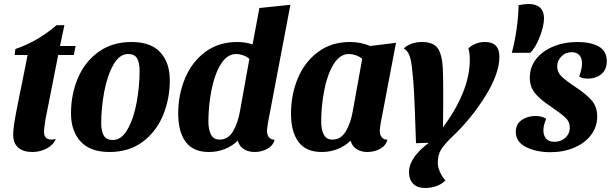

<svg xmlns="http://www.w3.org/2000/svg" viewBox="-20 -740 3054 960"><path d="M349 -465H271L207 -141Q200 -94 200 -82Q200 -42 237 -42Q247 -42 259 -45Q246 -14 212.5 3Q179 20 142 20Q96 20 71 -2Q46 -24 46 -66Q46 -104 62 -185Q78 -266 81 -281L89 -319L118 -465H53L57 -495Q167 -532 263 -614H302L280 -510H358Z M829 -339Q829 -244 794.5 -162Q760 -80 692 -30Q624 20 528 20Q431 20 383 -32.5Q335 -85 335 -173Q335 -268 369.5 -349.5Q404 -431 472.5 -480.5Q541 -530 637 -530Q735 -530 782 -478Q829 -426 829 -339ZM486 -125Q486 -84 499 -62Q512 -40 544 -40Q588 -40 618.5 -94.5Q649 -149 663.5 -229Q678 -309 678 -385Q678 -426 665.5 -448Q653 -470 621 -470Q577 -470 546.5 -415.5Q516 -361 501 -280.5Q486 -200 486 -125Z M1315 -85Q1315 -66 1324.5 -54Q1334 -42 1353 -41Q1345 -11 1316 4.5Q1287 20 1253 20Q1222 20 1199 5.5Q1176 -9 1169 -37Q1142 -10 1104.5 5Q1067 20 1024 20Q946 20 908.5 -30.5Q871 -81 871 -172Q871 -266 905 -348Q939 -430 1006 -480Q1073 -530 1166 -530Q1206 -530 1243 -518L1277 -700L1432 -716L1320 -127Q1315 -97 1315 -85ZM1161 -470Q1115 -470 1083.5 -418Q1052 -366 1037 -287.5Q1022 -209 1022 -132Q1022 -92 1035 -67Q1048 -42 1078 -42Q1121 -42 1145.5 -84Q1170 -126 1180 -185L1227 -446Q1212 -458 1194.5 -464Q1177 -470 1161 -470Z M1879 -85Q1879 -66 1888.5 -54Q1898 -42 1917 -41Q1909 -11 1880 4.5Q1851 20 1817 20Q1786 20 1763 5.5Q1740 -9 1733 -37Q1706 -10 1668.5 5Q1631 20 1588 20Q1510 20 1472.5 -30.5Q1435 -81 1435 -172Q1435 -266 1469 -348Q1503 -430 1570 -480Q1637 -530 1730 -530Q1784 -530 1831 -510L1960 -526L1884 -127Q1879 -97 1879 -85ZM1725 -470Q1679 -470 1647.5 -418Q1616 -366 1601 -287.5Q1586 -209 1586 -132Q1586 -92 1599 -67Q1612 -42 1642 -42Q1685 -42 1709.5 -84Q1734 -126 1744 -185L1791 -446Q1776 -458 1758.5 -464Q1741 -470 1725 -470Z M2124 -26 2060 -24 2058 -80Q2054 -205 2050.5 -273Q2047 -341 2040 -400Q2035 -444 2026 -465.5Q2017 -487 1999 -498Q2034 -530 2089 -530Q2146 -530 2168 -499.5Q2190 -469 2194 -400Q2196 -356 2196 -294V-221L2195 -104Q2256 -184 2292.5 -271.5Q2329 -359 2329 -441Q2329 -475 2322 -498Q2337 -513 2358.5 -521.5Q2380 -530 2405 -530Q2477 -530 2477 -456Q2477 -373 2407.5 -260.5Q2338 -148 2241 -56Q2203 -20 2186 7Q2169 34 2169 73Q2169 96 2180 120.5Q2191 145 2207 162Q2189 181 2162 190.5Q2135 200 2105 200Q2067 200 2046 179Q2025 158 2025 120Q2025 49 2124 -26Z M2573 -714Q2601 -720 2623 -720Q2660 -720 2680 -702Q2700 -684 2700 -649Q2700 -610 2678.5 -555Q2657 -500 2631 -476H2539Q2554 -531 2563 -595Q2572 -659 2573 -714Z M2736 -206Q2681 -242 2655 -274Q2629 -306 2629 -352Q2629 -404 2660.5 -444.5Q2692 -485 2746.5 -507.5Q2801 -530 2868 -530Q2933 -530 2973.5 -507.5Q3014 -485 3014 -434Q3014 -393 2987.5 -370Q2961 -347 2918 -347Q2889 -347 2876 -358Q2890 -395 2890 -423Q2890 -450 2876.5 -464.5Q2863 -479 2839 -479Q2807 -479 2786.5 -457.5Q2766 -436 2766 -408Q2766 -379 2787.5 -358Q2809 -337 2860 -303Q2914 -267 2940 -236Q2966 -205 2966 -157Q2966 -106 2935.5 -65.5Q2905 -25 2851.5 -2Q2798 21 2732 21Q2662 21 2610.5 -4.5Q2559 -30 2559 -81Q2559 -119 2588 -139.5Q2617 -160 2657 -160Q2690 -160 2711 -146Q2697 -113 2697 -89Q2697 -62 2711 -46.5Q2725 -31 2752 -31Q2785 -31 2807 -51.5Q2829 -72 2829 -102Q2829 -131 2807.5 -151.5Q2786 -172 2736 -206Z"/></svg>

Font: Sansita
Style: Bold Italic
Weight: 700
Italic angle: -11°
Designer: Pablo Cosgaya
Foundry: Omnibus-Type
Version: Version 1.006